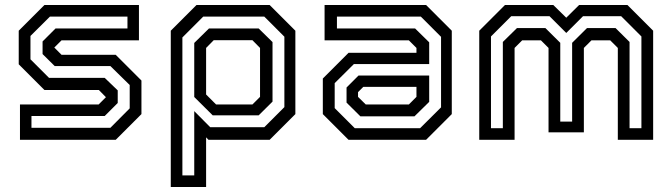

<svg xmlns="http://www.w3.org/2000/svg" viewBox="-20 -560 2691 769"><path d="M60 0V-141.5H375L405.5 -172V-169.5L376 -199.5H158L55 -302.5V-437L158 -540H536.5V-398.5H226.5L196 -368V-371L226.5 -340.5H443.5L546.5 -237.5V-103L443.5 0ZM106 -48H422L499.5 -126V-219.5L422 -295.5H199L150.5 -343.5V-394L202.5 -446H490.5V-493.5H180L102 -416V-322.5L176.5 -248H399.5L451.5 -198V-147.5L399.5 -95.5H106Z M664 189V-437L767 -540H1060L1163 -437V-103L1060 0H815L805.5 -10V189ZM710.5 142.5H758V-115L822 -50.5H1038.5L1119 -131V-413L1038.5 -493.5H794L710.5 -410ZM845.5 -141.5H991L1021.5 -172V-368L991 -399H836L805.5 -368V-181.5ZM832 -98 758 -171.5V-388L817 -446H1016L1071.5 -391.5V-153L1016 -98Z M1376 0 1273 -103V-245.5L1376 -348.5H1648V-368L1617.5 -398.5H1280V-540H1686.5L1789.5 -437V-103L1686.5 0ZM1423.5 -94 1368 -149V-209.5L1416 -257.5H1699V-152L1640 -94ZM1401 -46.5H1662.5L1746.5 -130V-412.5L1665.5 -493.5H1329.5V-446H1642.5L1699 -390.5V-303.5H1397.5L1320.5 -227V-127ZM1445 -141.5H1617.5L1648 -172V-212H1435L1414 -191V-172Z M1899.5 0V-437L2002.5 -540H2196L2248 -489L2299.5 -540H2493L2596 -437V0H2454.5V-368L2424 -398.5H2349L2318.5 -368V-30H2177V-368L2146.5 -398.5H2071.5L2041 -368V0ZM1946.5 -46.5H1994V-392L2050.5 -447.5H2164.5L2224 -388.5V-73H2271.5V-388.5L2331 -447.5H2445.5L2501.5 -392V-46.5H2549V-414L2468 -495H2315L2248 -428L2181 -495H2027.5L1946.5 -414Z"/></svg>

Font: Tourney Medium
Style: Regular
Weight: 500
Designer: Tyler Finck
Foundry: Etcetera Type Co
Version: Version 1.015